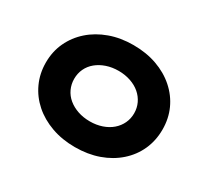

<svg xmlns="http://www.w3.org/2000/svg" viewBox="-142 -948 1288 1187"><g transform="rotate(30 502.0 -354.0)"><path d="M502 10Q411 10 334.5 -17.5Q258 -45 202.5 -94Q147 -143 116.5 -209.5Q86 -276 86 -354Q86 -433 117 -499Q148 -565 203.5 -614Q259 -663 335 -690.5Q411 -718 502 -718Q594 -718 670 -691Q746 -664 802 -614.5Q858 -565 888 -499Q918 -433 918 -355Q918 -276 888 -209.5Q858 -143 802 -93.5Q746 -44 670 -17Q594 10 502 10ZM503 -174Q549 -174 588.5 -187.5Q628 -201 656.5 -225.5Q685 -250 700.5 -283Q716 -316 716 -354Q716 -392 700.5 -425Q685 -458 656.5 -482.5Q628 -507 588 -520.5Q548 -534 503 -534Q456 -534 416.5 -520.5Q377 -507 348 -483Q319 -459 303.5 -426Q288 -393 288 -354Q288 -316 303.5 -282.5Q319 -249 348 -225Q377 -201 416.5 -187.5Q456 -174 503 -174Z"/></g></svg>

Font: Lexend Giga ExtraBold
Style: Regular
Weight: 800
Designer: Bonnie Shaver-Troup, Thomas Jockin
Foundry: Lexend
Version: Version 1.007